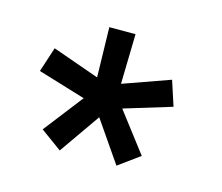

<svg xmlns="http://www.w3.org/2000/svg" viewBox="-60 -795 556 481"><g transform="rotate(15 218.0 -555.0)"><path d="M203.5 -495.5 276.5 -389.5 331.5 -429.5 253.5 -531.5 376.5 -569 355.5 -633.5 234.5 -590.5 237.5 -720H169.5L172.5 -590.5L51 -633.5L30 -569L153.5 -531.5L74.5 -429.5L129.5 -389.5Z"/></g></svg>

Font: Vela Sans
Style: Regular
Weight: 400
Designer: Principal design: Mikhail Sharanda - project Manrope.
Design modification: Ravid Balaliev
Foundry: Mikhail Sharanda
Version: Version 1.001